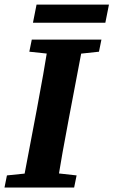

<svg xmlns="http://www.w3.org/2000/svg" viewBox="-22 -833 504 853"><path d="M-2 0H307.4L318.3 -53.7L183.4 -68.7H154.6L8.8 -53.7L-2 0ZM75.7 0H229.4C246.1 -103 264.8 -207 284.6 -310.7L350.4 -657H196C179.3 -554 161.3 -450 141.6 -347L75.7 0ZM108.3 -603.3 249.5 -588.3H278.6L417.7 -603.3L428.6 -657H119.2L108.3 -603.3ZM124.4 -731.9H446L462.1 -812.7H140.4L124.4 -731.9Z"/></svg>

Font: Source Serif Variable
Style: Italic
Weight: 389
Italic angle: -12°
Designer: Frank Grießhammer
Foundry: Adobe Systems Incorporated
Version: Version 3.001;hotconv 1.0.111;makeotfexe 2.5.65597